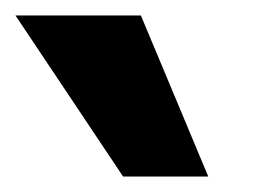

<svg xmlns="http://www.w3.org/2000/svg" viewBox="-37 -790 357 248"><path d="M-17 -770H145L232 -562H122Z"/></svg>

Font: Muli Black
Style: Italic
Weight: 900
Italic angle: -4.541°
Designer: Vernon Adams
Foundry: Vernon Adams
Version: Version 2.001